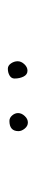

<svg xmlns="http://www.w3.org/2000/svg" viewBox="179 -798 91 489"><g transform="rotate(90 224.5 -553.5)"><path d="M268 -554Q268 -563 275.5 -571Q283 -579 292 -579Q301 -579 307.5 -571Q314 -563 314 -555Q314 -532 288 -532Q280 -532 274 -539Q268 -546 268 -554ZM136 -553Q136 -562 143.5 -570Q151 -578 160 -578Q170 -578 175 -568Q180 -558 180 -545Q180 -537 172.5 -532.5Q165 -528 155 -528Q147 -528 141.5 -536Q136 -544 136 -553Z"/></g></svg>

Font: Amatic SC
Style: Regular
Weight: 400
Designer: Multiple Designers
Foundry: Vernon Adams
Version: Version 2.505